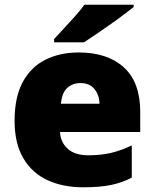

<svg xmlns="http://www.w3.org/2000/svg" viewBox="-20 -786 658 816"><path d="M315 -563Q436 -563 506 -500Q576 -437 576 -310V-225H235Q237 -182 267.5 -154Q298 -126 356 -126Q408 -126 451 -136Q494 -146 540 -168V-31Q500 -10 452.5 0Q405 10 333 10Q249 10 183.5 -19.5Q118 -49 80 -112Q42 -175 42 -273Q42 -373 76.5 -437Q111 -501 172.5 -532Q234 -563 315 -563ZM322 -433Q288 -433 265.5 -412Q243 -391 239 -345H403Q402 -382 381.5 -407.5Q361 -433 322 -433ZM548 -756Q530 -742 503 -721.5Q476 -701 445 -679.5Q414 -658 385.5 -638.5Q357 -619 337 -606H210V-620Q227 -639 251 -664.5Q275 -690 299 -717Q323 -744 339 -766H548Z"/></svg>

Font: Noto Sans Ethiopic Black
Style: Regular
Weight: 900
Designer: Monotype Design Team
Foundry: Monotype Imaging Inc.
Version: Version 2.102; ttfautohint (v1.8.4.7-5d5b)